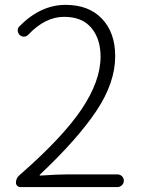

<svg xmlns="http://www.w3.org/2000/svg" viewBox="-20 -762 574 782"><path d="M63.5 0Q55.7 0 50.3 -5.4Q44.9 -10.7 44.9 -17.6Q44.9 -36.1 58.6 -47.9Q233.4 -200.2 311.5 -315.9Q389.6 -431.6 389.6 -531.2Q389.6 -603.5 352.1 -648.4Q314.5 -693.4 241.2 -693.4Q164.1 -693.4 95.7 -621.1Q88.9 -613.3 78.6 -612.8Q68.4 -612.3 60.5 -619.1Q52.7 -627 52.2 -637.7Q51.8 -648.4 59.6 -655.3Q145.5 -742.2 247.1 -742.2Q341.8 -742.2 395.5 -685.5Q449.2 -628.9 449.2 -533.2Q449.2 -424.8 372.1 -309.6Q294.9 -194.3 142.6 -50.8Q140.6 -49.8 141.6 -48.3Q142.6 -46.9 144.5 -46.9Q217.8 -51.8 256.8 -51.8H458Q468.8 -51.8 476.6 -44.4Q484.4 -37.1 484.4 -26.4Q484.4 -15.6 476.6 -7.8Q468.8 0 458 0Z"/></svg>

Font: Gen Jyuu Gothic P Light
Style: Regular
Weight: 200
Designer: [Source Han Sans]
Ryoko NISHIZUKA  (kana & ideographs); Paul D. Hunt (Latin, Greek & Cyrillic); Wenlong ZHANG  (bopomofo
Version: Version 1.002.20150607